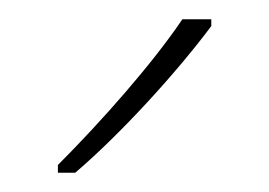

<svg xmlns="http://www.w3.org/2000/svg" viewBox="-20 -785 279 199"><path d="M199 -758V-765H169C138 -719 85 -659 40 -614V-606H58C106 -647 164 -711 199 -758Z"/></svg>

Font: Noto Sans Gujarati UI SemiCondensed Thin
Style: Regular
Weight: 100
Width: 4
Designer: Jelle Bosma - Monotype Design Team, Universal Thirst
Foundry: Monotype Imaging Inc.
Version: Version 2.106